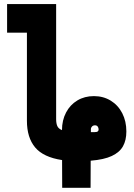

<svg xmlns="http://www.w3.org/2000/svg" viewBox="-20 -760 640 920"><path d="M277.5 7Q188 -6.5 148.5 -53.5Q109 -100.5 109 -181.5V-603.5H14V-740.5H249V-603.5V-189Q249 -169 254.5 -156.2Q260 -143.5 277 -136.5Q277 -183.5 296.5 -220.8Q316 -258 350.8 -278.8Q385.5 -299.5 430 -299.5Q475 -299.5 510.5 -277.8Q546 -256 565.8 -217.5Q585.5 -179 585.5 -130Q585.5 -88 569.2 -59Q553 -30 515.5 -12.5Q478 5 414.5 10L414 140H278ZM434.5 -127Q444.5 -127 448.5 -130.2Q452.5 -133.5 452.5 -140Q452.5 -147.5 448.2 -153.5Q444 -159.5 435 -159.5Q426.5 -159.5 421 -154Q415.5 -148.5 415.5 -141V-127Z"/></svg>

Font: JuliaMono Black
Style: Regular
Weight: 900
Monospace: yes
Designer: cormullion
Foundry: corm
Version: Version 0.054; ttfautohint (v1.8.4)